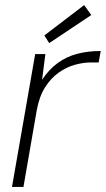

<svg xmlns="http://www.w3.org/2000/svg" viewBox="-20 -733 415 753"><path d="M27 0 118 -521H158L145 -420Q172 -461 206.5 -486Q241 -511 283 -522Q325 -533 375 -533L367 -488H335Q307 -488 274 -479Q241 -470 210.5 -448.5Q180 -427 157 -391Q134 -355 124 -300L72 0ZM173 -564 154 -594 310 -713 338 -674Z"/></svg>

Font: DM Sans 10pt ExtraLight
Style: Italic
Weight: 250
Italic angle: -10°
Version: Version 4.004;gftools[0.9.30]